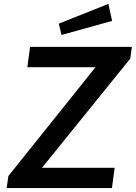

<svg xmlns="http://www.w3.org/2000/svg" viewBox="-20 -963 695 983"><path d="M535 -943 281 -842 295 -784 554 -856ZM14 0H553L567 -104H195L647 -663L655 -723H134L120 -619H469L23 -62Z"/></svg>

Font: United Sans SemiBold
Style: Italic
Weight: 600
Italic angle: -8°
Designer: Pablo Impallari, Rodrigo Fuenzalida (Modified by Dan O. Williams)
Version: Version 1.000;PS 001.000;hotconv 1.0.88;makeotf.lib2.5.64775